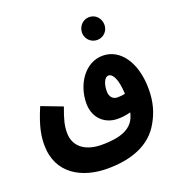

<svg xmlns="http://www.w3.org/2000/svg" viewBox="-153 -820 1062 1136"><g transform="rotate(-20 377.5 -252.0)"><path d="M534 -548C574 -548 604 -580 604 -618C604 -659 574 -692 534 -692C494 -692 463 -659 463 -618C463 -580 494 -548 534 -548ZM668 30C701 -27 720 -89 720 -172C720 -338 642 -450 530 -450C420 -450 344 -337 344 -217C344 -126 406 -68 489 -68C517 -68 546 -72 570 -79C567 -67 564 -56 559 -45C532 15 467 44 348 44C244 44 177 -5 177 -93C177 -136 185 -171 213 -246L82 -296C33 -182 26 -121 26 -71C26 112 173 188 331 188C479 188 605 144 668 30ZM482 -243C482 -292 500 -328 523 -328C550 -328 574 -286 578 -193C561 -189 544 -188 529 -188C502 -188 482 -208 482 -243Z"/></g></svg>

Font: Noto Sans Arabic UI ExtraCondensed Extra
Style: Regular
Weight: 800
Width: 3
Designer: Nadine Chahine - Monotype Design Team
Foundry: Monotype Imaging Inc.
Version: Version 1.900